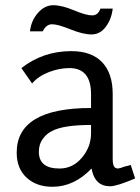

<svg xmlns="http://www.w3.org/2000/svg" viewBox="-20 -705 538 736"><path d="M498 -21Q428 9 402 9Q343 9 331 -59Q264 11 181 11Q120 11 82 -24Q44 -59 44 -120Q44 -291 329 -291V-344Q329 -444 246 -444Q207 -444 167 -428.5Q127 -413 103 -385L62 -444Q145 -509 253 -509Q331 -509 371.5 -466.5Q412 -424 412 -345V-97Q412 -77 416.5 -68Q421 -59 434 -59Q438 -61 442 -61L456 -66L472 -70Q480 -72 481 -73ZM144 -585H95Q99 -625 125 -655Q151 -685 184 -685Q217 -685 263.5 -665.5Q310 -646 333 -646Q356 -646 365 -672H412Q408 -633 386 -603Q364 -573 331 -573Q298 -573 250 -592.5Q202 -612 179.5 -612Q157 -612 144 -585ZM129 -123Q129 -59 208 -59Q259 -59 294 -100.5Q329 -142 329 -194V-226Q221 -226 178 -202Q158 -192 143.5 -172Q129 -152 129 -123Z"/></svg>

Font: Rosario
Style: Regular
Weight: 400
Designer: Hector Gatti
Foundry: Omnibus-Type
Version: Version 1.002